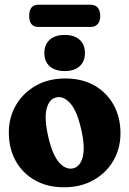

<svg xmlns="http://www.w3.org/2000/svg" viewBox="-20 -787 550 816"><path d="M257.5 -453.5Q328.5 -453.5 381 -423.8Q433.5 -394 462.8 -341.5Q492 -289 492 -220.5Q492 -156.5 462 -104.5Q432 -52.5 377.8 -21.8Q323.5 9 252 9Q181.5 9 128.8 -20.8Q76 -50.5 46.8 -103Q17.5 -155.5 17.5 -224Q17.5 -288 47.8 -340Q78 -392 132 -422.8Q186 -453.5 257.5 -453.5ZM291 -71.5Q321 -78.5 331.8 -120.2Q342.5 -162 325 -238Q307 -316.5 278.5 -348.2Q250 -380 218.5 -373Q188.5 -366 178 -324.2Q167.5 -282.5 185 -206.5Q203 -128 231.5 -96.2Q260 -64.5 291 -71.5ZM255 -485Q214 -485 191.2 -505.2Q168.5 -525.5 168.5 -562Q168.5 -597.5 191.2 -618Q214 -638.5 255 -638.5Q296 -638.5 318.5 -618Q341 -597.5 341 -562Q341 -526 318.5 -505.5Q296 -485 255 -485ZM104 -719.5Q104 -767 144 -767H365.5Q384 -767 395 -754.8Q406 -742.5 406 -719.5Q406 -696.5 395 -684.5Q384 -672.5 365.5 -672.5H144Q104 -672.5 104 -719.5Z"/></svg>

Font: Fraunces 144pt S100
Style: Bold
Weight: 700
Version: Version 1.000; ttfautohint (v1.8.3)